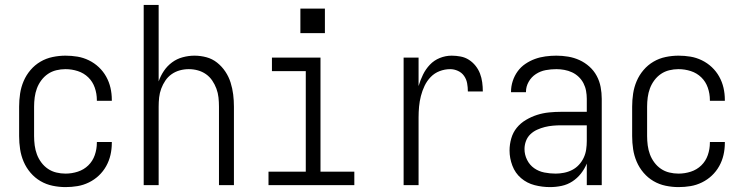

<svg xmlns="http://www.w3.org/2000/svg" viewBox="-20 -755 3040 783"><path d="M247 8Q221 8 194.5 2.5Q168 -3 145 -16.5Q122 -30 104.5 -50.5Q87 -71 76.5 -95.5Q66 -120 62 -146.5Q58 -173 58 -200V-320Q58 -347 62 -373.5Q66 -400 76.5 -424.5Q87 -449 104.5 -469.5Q122 -490 145 -503.5Q168 -517 194.5 -522.5Q221 -528 247 -528Q272 -528 296 -524Q320 -520 342.5 -509Q365 -498 383 -481Q401 -464 413 -442.5Q425 -421 430.5 -397Q436 -373 436 -348V-344H375V-347Q375 -373 366.5 -397.5Q358 -422 340 -439.5Q322 -457 297.5 -465Q273 -473 247 -473Q228 -473 209.5 -468.5Q191 -464 175.5 -453.5Q160 -443 148.5 -427.5Q137 -412 130.5 -394.5Q124 -377 121.5 -358Q119 -339 119 -320V-200Q119 -181 121.5 -162Q124 -143 130.5 -125.5Q137 -108 148.5 -92.5Q160 -77 175.5 -66.5Q191 -56 209.5 -51.5Q228 -47 247 -47Q273 -47 297.5 -55Q322 -63 340 -80.5Q358 -98 366.5 -122.5Q375 -147 375 -173V-176H436V-172Q436 -147 430.5 -123Q425 -99 413 -77.5Q401 -56 383 -39Q365 -22 342.5 -11Q320 0 296 4Q272 8 247 8Z M566 0V-735H627V-423Q635 -446 648.5 -466Q662 -486 681.5 -500.5Q701 -515 725 -521.5Q749 -528 773 -528Q798 -528 822 -521.5Q846 -515 865.5 -499.5Q885 -484 899 -463Q913 -442 920.5 -418Q928 -394 931 -369.5Q934 -345 934 -320V0H873V-320Q873 -339 871 -357.5Q869 -376 862.5 -393.5Q856 -411 845.5 -426.5Q835 -442 820 -452.5Q805 -463 787 -468Q769 -473 750 -473Q731 -473 713 -468Q695 -463 680 -452.5Q665 -442 654.5 -426.5Q644 -411 637.5 -393.5Q631 -376 629 -357.5Q627 -339 627 -320V0Z M1075 0V-55H1227V-465H1089V-520H1287V-55H1425V0ZM1205 -620V-720H1305V-620Z M1626 0V-520H1687V-404Q1694 -428 1705 -450.5Q1716 -473 1733 -491Q1750 -509 1773.5 -518.5Q1797 -528 1822 -528Q1840 -528 1858.5 -524.5Q1877 -521 1892.5 -511Q1908 -501 1919.5 -486.5Q1931 -472 1937.5 -455Q1944 -438 1946.5 -419.5Q1949 -401 1949 -382H1888Q1888 -399 1885 -415.5Q1882 -432 1872.5 -445.5Q1863 -459 1847.5 -466Q1832 -473 1816 -473Q1794 -473 1773 -465Q1752 -457 1736.5 -441Q1721 -425 1711.5 -405Q1702 -385 1696.5 -363.5Q1691 -342 1689 -320Q1687 -298 1687 -276V0Z M2223 8Q2191 8 2160 0Q2129 -8 2105 -28.5Q2081 -49 2069.5 -79.5Q2058 -110 2058 -141Q2058 -166 2065 -190.5Q2072 -215 2087.5 -234Q2103 -253 2125 -266Q2147 -279 2170.5 -286.5Q2194 -294 2219 -296.5Q2244 -299 2268 -299H2373V-352Q2373 -368 2370 -384.5Q2367 -401 2359.5 -415.5Q2352 -430 2340 -441.5Q2328 -453 2313 -460Q2298 -467 2281.5 -470Q2265 -473 2249 -473Q2227 -473 2205.5 -469Q2184 -465 2165.5 -453Q2147 -441 2136 -421.5Q2125 -402 2125 -381V-379H2064V-381Q2064 -403 2071 -424.5Q2078 -446 2091 -464Q2104 -482 2122.5 -494.5Q2141 -507 2161.5 -514.5Q2182 -522 2204.5 -525Q2227 -528 2249 -528Q2273 -528 2297 -524Q2321 -520 2343 -510Q2365 -500 2383.5 -483.5Q2402 -467 2413.5 -445.5Q2425 -424 2429.5 -400Q2434 -376 2434 -352V0H2373V-88Q2364 -66 2349 -47Q2334 -28 2314 -15Q2294 -2 2270.5 3Q2247 8 2223 8ZM2246 -47Q2263 -47 2280.5 -50.5Q2298 -54 2313.5 -62Q2329 -70 2341 -83Q2353 -96 2360.5 -112Q2368 -128 2370.5 -145.5Q2373 -163 2373 -180V-244H2268Q2252 -244 2235 -242.5Q2218 -241 2202 -237Q2186 -233 2170.5 -226Q2155 -219 2143 -207.5Q2131 -196 2125 -180Q2119 -164 2119 -147Q2119 -124 2129.5 -103Q2140 -82 2158.5 -69Q2177 -56 2200 -51.5Q2223 -47 2246 -47Z M2747 8Q2721 8 2694.5 2.5Q2668 -3 2645 -16.5Q2622 -30 2604.5 -50.5Q2587 -71 2576.5 -95.5Q2566 -120 2562 -146.5Q2558 -173 2558 -200V-320Q2558 -347 2562 -373.5Q2566 -400 2576.5 -424.5Q2587 -449 2604.5 -469.5Q2622 -490 2645 -503.5Q2668 -517 2694.5 -522.5Q2721 -528 2747 -528Q2772 -528 2796 -524Q2820 -520 2842.5 -509Q2865 -498 2883 -481Q2901 -464 2913 -442.5Q2925 -421 2930.5 -397Q2936 -373 2936 -348V-344H2875V-347Q2875 -373 2866.5 -397.5Q2858 -422 2840 -439.5Q2822 -457 2797.5 -465Q2773 -473 2747 -473Q2728 -473 2709.5 -468.5Q2691 -464 2675.5 -453.5Q2660 -443 2648.5 -427.5Q2637 -412 2630.5 -394.5Q2624 -377 2621.5 -358Q2619 -339 2619 -320V-200Q2619 -181 2621.5 -162Q2624 -143 2630.5 -125.5Q2637 -108 2648.5 -92.5Q2660 -77 2675.5 -66.5Q2691 -56 2709.5 -51.5Q2728 -47 2747 -47Q2773 -47 2797.5 -55Q2822 -63 2840 -80.5Q2858 -98 2866.5 -122.5Q2875 -147 2875 -173V-176H2936V-172Q2936 -147 2930.5 -123Q2925 -99 2913 -77.5Q2901 -56 2883 -39Q2865 -22 2842.5 -11Q2820 0 2796 4Q2772 8 2747 8Z"/></svg>

Font: Iosevka Fixed SS04 Light
Style: Regular
Weight: 300
Monospace: yes
Designer: Belleve Invis
Foundry: Belleve Invis
Version: Version 32.5.0